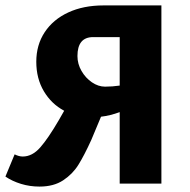

<svg xmlns="http://www.w3.org/2000/svg" viewBox="-27 -678 702 709"><path d="M569 -658V0H415V-264Q380 -251 346 -247L310 -161Q284 -104 262.5 -69.5Q241 -35 206 -12Q171 11 119 11Q83 11 50.5 1Q18 -9 -7 -26L27 -108Q43 -100 57 -100Q92 -100 121.5 -133.5Q151 -167 190 -234L210 -269Q163 -294 135 -341Q107 -388 107 -450Q107 -512 138 -559Q169 -606 225 -632Q281 -658 355 -658ZM415 -362V-541H317Q259 -541 259 -471Q259 -442 274 -416Q289 -390 312.5 -374Q336 -358 361 -358Q388 -358 415 -362Z"/></svg>

Font: Ysabeau Ultrabold
Style: Regular
Weight: 800
Designer: Christian Thalmann (Catharsis Fonts)
Version: Version 0.003